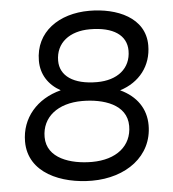

<svg xmlns="http://www.w3.org/2000/svg" viewBox="-52 -756 729 811"><g transform="rotate(-5 313.0 -350.0)"><path d="M306 8C451 8 564 -74 564 -205C564 -275 526 -330 457 -362C540 -388 592 -454 592 -541C592 -659 473 -708 356 -708C228 -708 126 -639 126 -516C126 -459 155 -413 207 -384C105 -358 38 -281 38 -181C38 -47 177 8 306 8ZM312 -71C223 -71 122 -102 122 -193C122 -278 190 -331 293 -331C382 -331 482 -301 482 -209C482 -124 416 -71 312 -71ZM363 -405C263 -405 207 -445 207 -509C207 -585 266 -630 352 -630C452 -630 507 -591 507 -526C507 -450 449 -405 363 -405Z"/></g></svg>

Font: Fixel Display
Style: Italic
Weight: 400
Italic angle: -10°
Designer: AlfaBravo + MacPaw
Foundry: Kyrylo Tkachov, Marchela Mozhyna, Serhii Makarenko, Maria Weinstein, Zakhar Kryvoshyya
Version: Version 1.210;Glyphs 3.2 (3217)